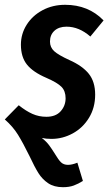

<svg xmlns="http://www.w3.org/2000/svg" viewBox="-39 -563 456 799"><path d="M175 15Q152 15 135 11Q154 26 165.5 41.5Q177 57 190 78Q204 102 215 112.5Q226 123 244 123Q261 123 283 114L306 190Q287 202 268 209Q249 216 223 216Q186 216 161.5 199.5Q137 183 121 157.5Q105 132 84 87Q57 32 36 -2Q15 -36 -19 -66L39 -125Q69 -101 96 -89Q123 -77 154 -77Q193 -77 213.5 -100Q234 -123 234 -154Q234 -184 217 -201.5Q200 -219 154 -239Q98 -263 73 -294.5Q48 -326 48 -377Q48 -422 72 -460Q96 -498 138 -520.5Q180 -543 232 -543Q329 -543 392 -478L337 -411Q290 -452 238 -452Q206 -452 187.5 -435Q169 -418 169 -390Q169 -366 186.5 -350Q204 -334 250 -313Q304 -289 330.5 -256Q357 -223 357 -169Q357 -115 331.5 -73Q306 -31 264 -8Q222 15 175 15Z"/></svg>

Font: Fira Sans Extra Condensed Medium
Style: Italic
Weight: 500
Width: 3
Italic angle: -8°
Designer: Carrois Corporate & Edenspiekermann AG
Foundry: Carrois Corporate GbR & Edenspiekermann AG
Version: Version 4.203